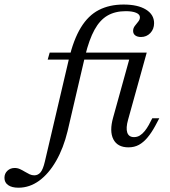

<svg xmlns="http://www.w3.org/2000/svg" viewBox="-166 -651 763 863"><path d="M-83.1 192.7Q-112.9 192.7 -129.4 181Q-146 169.4 -146 148.4Q-146 129 -132.7 116.5Q-119.4 104 -100 104Q-87.1 104 -75.8 109.3Q-64.5 114.5 -54 121Q-43.5 127.4 -33.1 132.3Q-22.6 137.1 -12.1 137.1Q4.8 137.1 16.1 123.8Q27.4 110.5 35.5 75.8L143.5 -384.7Q164.5 -473.4 197.6 -527.4Q230.6 -581.5 278.2 -606Q325.8 -630.6 389.5 -630.6Q453.2 -630.6 489.9 -608.1Q526.6 -585.5 526.6 -546.8Q526.6 -520.2 509.7 -502.4Q492.7 -484.7 467.7 -484.7Q451.6 -484.7 441.9 -491.9Q432.3 -499.2 432.3 -512.1Q432.3 -524.2 439.9 -534.3Q447.6 -544.4 455.2 -553.6Q462.9 -562.9 462.9 -573.4Q462.9 -586.3 446 -593.5Q429 -600.8 399.2 -600.8Q351.6 -600.8 317.3 -581Q283.1 -561.3 258.9 -517.3Q234.7 -473.4 216.9 -400.8L137.9 -62.1Q119.4 14.5 86.3 72.2Q53.2 129.8 10.1 161.3Q-33.1 192.7 -83.1 192.7ZM48.4 -383.1 57.3 -414.5H454L445.2 -383.1ZM411.3 11.3Q362.1 11.3 343.5 -25Q325 -61.3 342.7 -123.4L423.4 -414.5H493.5L409.7 -112.9Q399.2 -75.8 406 -55.2Q412.9 -34.7 436.3 -34.7Q450.8 -34.7 462.5 -41.9Q474.2 -49.2 484.3 -61.7Q494.4 -74.2 502.4 -88.7L518.5 -119.4H550L531.5 -84.7Q515.3 -54.8 497.2 -33.1Q479 -11.3 458.5 0Q437.9 11.3 411.3 11.3Z"/></svg>

Font: Playfair 12pt Light
Style: Italic
Weight: 300
Italic angle: -15.6°
Designer: Claus Eggers Sørensen
Foundry: Claus Eggers Sørensen
Version: Version 2.000;gftools[0.9.28]